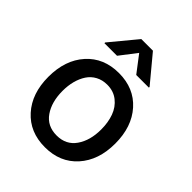

<svg xmlns="http://www.w3.org/2000/svg" viewBox="-215 -894 1032 1032"><g transform="rotate(45 301.0 -378.0)"><path d="M46.9 -270Q46.9 -397.5 116.5 -475.1Q186 -552.7 301.3 -552.7Q416.5 -552.7 485.8 -475.1Q555.2 -397.5 555.2 -270Q555.2 -143.6 485.8 -66.2Q416.5 11.2 301.3 11.2Q186 11.2 116.5 -66.2Q46.9 -143.6 46.9 -270ZM301.3 -78.1Q372.6 -78.1 410.4 -132.6Q448.2 -187 448.2 -270.5Q448.2 -324.2 432.6 -367.2Q417 -410.2 383.1 -437Q349.1 -463.9 301.3 -463.9Q264.6 -463.9 236.1 -448.5Q207.5 -433.1 189.9 -406.2Q172.4 -379.4 163.3 -345Q154.3 -310.5 154.3 -270.5Q154.3 -186.5 191.9 -132.3Q229.5 -78.1 301.3 -78.1ZM228 -610.8H132.3V-616.2L256.8 -766.6H345.2L470.2 -616.2V-610.8H374L301.3 -706.1Z"/></g></svg>

Font: Karasuma Gothic
Style: Regular
Weight: 500
Designer: Rasmus Andersson / Ryoko Nishizuka
Foundry: Genbu
Version: Version 1.00